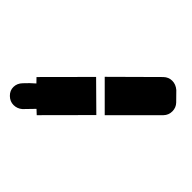

<svg xmlns="http://www.w3.org/2000/svg" viewBox="-202 -983 1246 1246"><g transform="rotate(45 421.0 -360.0)"><path d="M701 -780Q668 -780 643 -756L373 -488L549 -312L819 -582Q842 -606 842 -640Q842 -674 819 -698L762 -756Q734 -780 701 -780ZM334 -448 61 -174 90 -144Q57 -116 26 -82Q1 -56 0.5 -23Q0 10 25.5 35Q51 60 84 60Q117 60 143 38Q176 4 207 -28L237 0L510 -274Z"/></g></svg>

Font: Liga JetBrainsMono Nerd Font
Style: Regular
Weight: 400
Designer: Philipp Nurullin, Konstantin Bulenkov
Foundry: JetBrains
Version: Version 2.225; ttfautohint (v1.8.3)